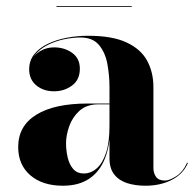

<svg xmlns="http://www.w3.org/2000/svg" viewBox="-20 -582 620 612"><path d="M443.5 10Q411.5 10 385.5 1.8Q359.5 -6.5 344.2 -25.8Q329 -45 329 -77.5V-304.5Q329 -340.5 322.5 -377Q316 -413.5 296 -438Q276 -462.5 236 -462.5Q212 -462.5 184.2 -456.8Q156.5 -451 131.8 -438.5Q107 -426 91.5 -407Q76 -388 76 -361H74Q74 -392.5 97.8 -411.8Q121.5 -431 152.5 -431Q185.5 -431 210 -413.5Q234.5 -396 234.5 -363Q234.5 -327.5 209.5 -309.2Q184.5 -291 152.5 -291Q118.5 -291 95.8 -309.8Q73 -328.5 73 -361Q73 -389 89.2 -409.2Q105.5 -429.5 132.8 -442.5Q160 -455.5 193.5 -461.8Q227 -468 261 -468Q337.5 -468 383.2 -446.8Q429 -425.5 449 -388.5Q469 -351.5 469 -304.5V-46.5Q469 -30 477.5 -18.2Q486 -6.5 505.5 -6.5Q520 -6.5 541.5 -20.2Q563 -34 576.5 -63.5L579 -62.5Q564 -27.5 527.8 -8.8Q491.5 10 443.5 10ZM180.5 10Q115.5 10 76.8 -23.2Q38 -56.5 38 -113.5Q38 -180.5 95.5 -216.2Q153 -252 259.5 -252H375.5V-249.5H294Q256 -249.5 233.2 -228.8Q210.5 -208 200.5 -179.2Q190.5 -150.5 190.5 -125.5Q190.5 -102 195.8 -79.8Q201 -57.5 213.5 -43.2Q226 -29 247 -29Q269.5 -29 288.2 -45.2Q307 -61.5 318 -95Q329 -128.5 329 -180.5H331.5Q331.5 -121 315 -78.2Q298.5 -35.5 265 -12.8Q231.5 10 180.5 10ZM160 -560V-562.5H400V-560Z"/></svg>

Font: Bodoni Moda 72pt
Style: Bold
Weight: 700
Designer: Owen Earl
Foundry: indestructible type
Version: Version 2.004